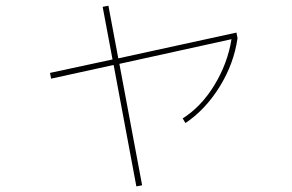

<svg xmlns="http://www.w3.org/2000/svg" viewBox="-20 -622 1040 684"><path d="M486.3 38.1 465.8 42 384.8 -390.6 162.1 -341.8 158.2 -362.3 380.9 -410.2 345.7 -597.7 366.2 -601.6 401.4 -414.1 822.3 -505.9 826.2 -486.3Q813.5 -395.5 762.7 -313.5Q711.9 -231.4 640.6 -183.6L630.9 -200.2Q697.3 -242.2 744.1 -319.3Q791 -396.5 804.7 -482.4L405.3 -394.5Z"/></svg>

Font: Mgen+ 1m thin
Style: Regular
Weight: 100
Designer: [Source Han Sans]
Ryoko NISHIZUKA  (kana & ideographs); Paul D. Hunt (Latin, Greek & Cyrillic); Wenlong ZHANG  (bopomofo
Version: Version 1.059.20150602